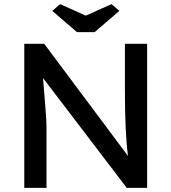

<svg xmlns="http://www.w3.org/2000/svg" viewBox="-20 -913 833 933"><path d="M98 0V-700H195L602 -155Q594 -216 590.5 -296Q587 -376 587 -470V-700H695V0H596L189 -534Q196 -447 200 -399.5Q204 -352 205 -328.5Q206 -305 206 -291V0ZM354 -757 234 -860 272 -893 397 -837 522 -893 560 -860 440 -757Z"/></svg>

Font: Lexend Deca
Style: Regular
Weight: 400
Designer: Bonnie Shaver-Troup, Thomas Jockin
Foundry: Lexend
Version: Version 1.008; ttfautohint (v1.8.4.7-5d5b)